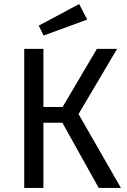

<svg xmlns="http://www.w3.org/2000/svg" viewBox="-20 -931 629 951"><path d="M579 0H469L289 -323H195V0H100V-689H195V-401H290L460 -689H560L369 -366ZM196 -755 172 -804 372 -911 412 -834Z"/></svg>

Font: Trujillo
Style: Regular
Weight: 400
Designer: Fira Sans original fonts by bBox Type GmbH, Carrois Corporate GbR, & Edenspiekermann AG / Changes by Cristiano Sobral
Foundry: Fira Sans original fonts by bBox Type GmbH, Carrois Corporate GbR, & Edenspiekermann AG / Changes by Cristiano Sobral
Version: Version 4.301;October 17, 2021;FontCreator 14.0.0.2814 64-bi